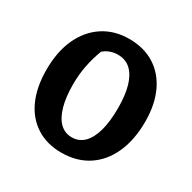

<svg xmlns="http://www.w3.org/2000/svg" viewBox="-144 -770 922 924"><g transform="rotate(30 316.5 -308.0)"><path d="M308 11Q228 11 169 -27Q110 -65 79 -134.5Q48 -204 48 -300Q48 -400 81.5 -473Q115 -546 176.5 -586.5Q238 -627 320 -627Q402 -627 461.5 -589.5Q521 -552 553 -483Q585 -414 585 -320Q585 -219 551.5 -144.5Q518 -70 456 -29.5Q394 11 308 11ZM316 -78Q355 -78 382.5 -105Q410 -132 424.5 -184Q439 -236 439 -310Q439 -383 424.5 -432.5Q410 -482 381.5 -508Q353 -534 310 -534Q290 -534 269.5 -527Q249 -520 232 -505Q214 -458 204 -407.5Q194 -357 194 -303Q194 -231 208.5 -180.5Q223 -130 250 -104Q277 -78 316 -78Z"/></g></svg>

Font: Piazzolla Thin ExtraBold
Style: Regular
Weight: 800
Version: Version 2.005